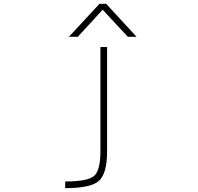

<svg xmlns="http://www.w3.org/2000/svg" viewBox="-20 -772 1040 1011"><path d="M699.2 -578.1H653.3L520.5 -720.7L389.6 -578.1H342.8L503.9 -752H539.1ZM508.8 -524.4H543.9V24.4Q543.9 141.6 501 180.2Q458 218.8 323.2 218.8V183.6Q443.4 183.6 476.1 153.8Q508.8 124 508.8 24.4Z"/></svg>

Font: Gen Shin Gothic Monospace ExtraLight
Style: Regular
Weight: 200
Designer: [Source Han Sans]
Ryoko NISHIZUKA  (kana & ideographs); Paul D. Hunt (Latin, Greek & Cyrillic); Wenlong ZHANG  (bopomofo
Version: Version 1.002.20150607